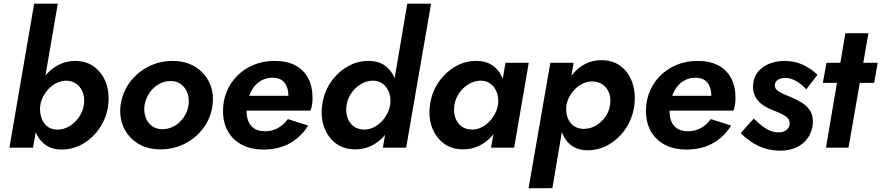

<svg xmlns="http://www.w3.org/2000/svg" viewBox="-20 -800 4774 1040"><path d="M293 -780H165L31 0H159ZM566 -230Q574 -296 554.5 -350Q535 -404 492 -437Q449 -470 387 -470Q341 -470 302 -451Q263 -432 233 -399Q203 -366 184 -323Q165 -280 158 -230Q152 -184 158 -141Q164 -98 183 -64Q202 -30 234.5 -10Q267 10 313 10Q376 10 430 -21.5Q484 -53 520.5 -107.5Q557 -162 566 -230ZM434 -230Q428 -194 406.5 -163.5Q385 -133 354 -115Q323 -97 287 -98Q263 -99 245 -109.5Q227 -120 215.5 -138.5Q204 -157 199.5 -180.5Q195 -204 198 -230Q203 -258 216.5 -282Q230 -306 249.5 -324.5Q269 -343 292 -353Q315 -363 339 -363Q374 -362 397 -343.5Q420 -325 430 -295Q440 -265 434 -230Z M633 -230Q625 -163 650.5 -108.5Q676 -54 727.5 -22.5Q779 9 849 9Q921 9 981.5 -22Q1042 -53 1082 -107Q1122 -161 1131 -230Q1140 -297 1114.5 -351.5Q1089 -406 1037.5 -438Q986 -470 915 -470Q844 -470 783.5 -439Q723 -408 683 -354Q643 -300 633 -230ZM763 -230Q769 -266 789 -296Q809 -326 840 -344Q871 -362 905 -361Q940 -361 963 -342Q986 -323 996 -294Q1006 -265 1001 -230Q996 -195 975.5 -165Q955 -135 924.5 -117.5Q894 -100 858 -100Q824 -101 801 -119Q778 -137 768 -167Q758 -197 763 -230Z M1407 10Q1490 10 1551 -24.5Q1612 -59 1649 -120L1539 -155Q1518 -125 1486.5 -107Q1455 -89 1415 -89Q1379 -89 1356 -104.5Q1333 -120 1323 -149Q1313 -178 1317 -216Q1320 -252 1330.5 -282Q1341 -312 1359 -333.5Q1377 -355 1401.5 -367Q1426 -379 1456 -379Q1486 -379 1504.5 -367Q1523 -355 1532.5 -333Q1542 -311 1542 -280Q1542 -269 1538 -257Q1534 -245 1529 -235L1563 -281H1256V-201H1662Q1667 -214 1670 -232.5Q1673 -251 1673 -267Q1673 -332 1649 -377Q1625 -422 1579.5 -446Q1534 -470 1467 -470Q1406 -470 1355 -449Q1304 -428 1266.5 -391Q1229 -354 1208.5 -305Q1188 -256 1188 -200Q1188 -134 1215.5 -87Q1243 -40 1292 -15Q1341 10 1407 10Z M2186 -780 2054 0H2180L2315 -780ZM1725 -230Q1716 -165 1736 -110.5Q1756 -56 1799 -23.5Q1842 9 1905 9Q1951 9 1990 -9.5Q2029 -28 2058.5 -61Q2088 -94 2107.5 -137.5Q2127 -181 2133 -230Q2139 -277 2133 -320Q2127 -363 2108 -396.5Q2089 -430 2057 -450Q2025 -470 1978 -470Q1916 -471 1861.5 -439Q1807 -407 1770.5 -353Q1734 -299 1725 -230ZM1857 -230Q1863 -267 1884.5 -297.5Q1906 -328 1937.5 -346Q1969 -364 2004 -363Q2028 -362 2046 -351Q2064 -340 2076 -321.5Q2088 -303 2092.5 -280Q2097 -257 2093 -230Q2088 -203 2074.5 -179Q2061 -155 2041.5 -136.5Q2022 -118 1999 -108Q1976 -98 1952 -98Q1917 -99 1894 -117Q1871 -135 1861.5 -165.5Q1852 -196 1857 -230Z M2718 -460 2640 0H2765L2844 -460ZM2309 -230Q2300 -165 2320 -110.5Q2340 -56 2383 -23.5Q2426 9 2489 9Q2535 9 2574 -9.5Q2613 -28 2642.5 -61Q2672 -94 2691.5 -137.5Q2711 -181 2717 -230Q2723 -277 2717 -320Q2711 -363 2692 -396.5Q2673 -430 2641 -450Q2609 -470 2562 -470Q2500 -471 2445.5 -439Q2391 -407 2354.5 -353Q2318 -299 2309 -230ZM2441 -230Q2447 -267 2468.5 -297.5Q2490 -328 2521.5 -346Q2553 -364 2588 -363Q2612 -362 2630 -351Q2648 -340 2660 -321.5Q2672 -303 2676.5 -280Q2681 -257 2677 -230Q2672 -203 2658.5 -179Q2645 -155 2625.5 -136.5Q2606 -118 2583 -108Q2560 -98 2536 -98Q2501 -99 2478 -117Q2455 -135 2445.5 -165.5Q2436 -196 2441 -230Z M2972 219 3087 -460H2961L2843 220ZM3416 -230Q3424 -297 3405 -352.5Q3386 -408 3343 -441Q3300 -474 3237 -474Q3190 -474 3151.5 -454.5Q3113 -435 3084.5 -401Q3056 -367 3037.5 -323Q3019 -279 3012 -230Q3006 -184 3011 -140Q3016 -96 3033.5 -61.5Q3051 -27 3083 -6.5Q3115 14 3162 14Q3225 14 3279.5 -18Q3334 -50 3370.5 -105.5Q3407 -161 3416 -230ZM3284 -230Q3279 -194 3257 -164.5Q3235 -135 3204.5 -118Q3174 -101 3138 -102Q3114 -103 3096 -113Q3078 -123 3066 -140.5Q3054 -158 3049.5 -180.5Q3045 -203 3048 -230Q3053 -257 3066.5 -280.5Q3080 -304 3099.5 -322Q3119 -340 3142 -349.5Q3165 -359 3189 -359Q3223 -358 3246.5 -340.5Q3270 -323 3280 -294.5Q3290 -266 3284 -230Z M3698 10Q3781 10 3842 -24.5Q3903 -59 3940 -120L3830 -155Q3809 -125 3777.5 -107Q3746 -89 3706 -89Q3670 -89 3647 -104.5Q3624 -120 3614 -149Q3604 -178 3608 -216Q3611 -252 3621.5 -282Q3632 -312 3650 -333.5Q3668 -355 3692.5 -367Q3717 -379 3747 -379Q3777 -379 3795.5 -367Q3814 -355 3823.5 -333Q3833 -311 3833 -280Q3833 -269 3829 -257Q3825 -245 3820 -235L3854 -281H3547V-201H3953Q3958 -214 3961 -232.5Q3964 -251 3964 -267Q3964 -332 3940 -377Q3916 -422 3870.5 -446Q3825 -470 3758 -470Q3697 -470 3646 -449Q3595 -428 3557.5 -391Q3520 -354 3499.5 -305Q3479 -256 3479 -200Q3479 -134 3506.5 -87Q3534 -40 3583 -15Q3632 10 3698 10Z M4063 -158 3992 -79Q4017 -54 4049 -32Q4081 -10 4120.5 3Q4160 16 4207 16Q4257 16 4295.5 -2.5Q4334 -21 4357 -54.5Q4380 -88 4383 -133Q4385 -173 4369 -199Q4353 -225 4325.5 -242.5Q4298 -260 4264 -274Q4242 -283 4221 -292Q4200 -301 4188 -312.5Q4176 -324 4177 -340Q4178 -357 4193 -367.5Q4208 -378 4232 -378Q4264 -378 4294 -360Q4324 -342 4347 -316L4408 -395Q4375 -427 4330.5 -448.5Q4286 -470 4229 -470Q4187 -470 4149 -455.5Q4111 -441 4086.5 -412Q4062 -383 4059 -338Q4057 -300 4073 -273Q4089 -246 4115.5 -229Q4142 -212 4171 -201Q4195 -192 4214.5 -182.5Q4234 -173 4246 -161Q4258 -149 4257 -130Q4257 -110 4240.5 -96.5Q4224 -83 4200 -83Q4176 -82 4153 -91.5Q4130 -101 4108 -118Q4086 -135 4063 -158Z M4457 -460 4437 -351H4715L4734 -460ZM4559 -620 4454 0H4576L4684 -620Z"/></svg>

Font: Jost SemiBold
Style: Italic
Weight: 600
Italic angle: -5°
Version: Version 3.710